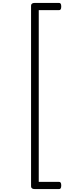

<svg xmlns="http://www.w3.org/2000/svg" viewBox="-20 -1228 518 1323"><path d="M402 -1183Q402 -1169 398 -1163.5Q394 -1158 386 -1158H247V25H386Q394 25 398 30.5Q402 36 402 50Q402 64 398 69.5Q394 75 386 75H221Q194 75 194 56V-1189Q194 -1208 221 -1208H386Q394 -1208 398 -1202.5Q402 -1197 402 -1183Z"/></svg>

Font: Playwrite CL ExtraLight
Style: Regular
Weight: 200
Designer: Veronika Burian, José Scaglione
Foundry: TypeTogether
Version: Version 1.002